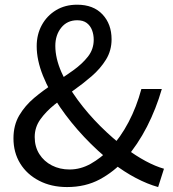

<svg xmlns="http://www.w3.org/2000/svg" viewBox="-20 -766 720 800"><path d="M259.5 13.4Q193.6 13.4 142.9 -13Q92.1 -39.3 64.1 -84.9Q36.1 -130.6 36.1 -189.6Q36.1 -244.3 60.2 -285.2Q84.3 -326 122.5 -358.1Q160.7 -390.1 203.3 -417.6Q246 -445 284.2 -472.2Q322.3 -499.4 346.4 -530.1Q370.5 -560.8 370.5 -600.4Q370.5 -621.7 363.5 -640.3Q356.5 -658.9 341.4 -670.3Q326.3 -681.6 301.8 -681.6Q260.1 -681.6 235.3 -650.9Q210.5 -620.1 210.5 -574.8Q210.5 -523.3 235.9 -465.4Q261.3 -407.6 303.7 -349.8Q346.2 -292.1 397.9 -240.6Q449.6 -189.1 502.1 -149.6Q545.5 -117.1 586.7 -94.9Q628 -72.8 663.2 -62.9L638.9 13.4Q594.9 1.2 546.3 -24.2Q497.7 -49.6 447.2 -88.4Q387.2 -135.4 331 -195Q274.8 -254.7 230.2 -319.6Q185.6 -384.5 159.2 -450Q132.9 -515.5 132.9 -573.6Q132.9 -622.3 154.1 -661.3Q175.3 -700.3 213.3 -723.4Q251.2 -746.4 301.4 -746.4Q369.1 -746.4 407 -706Q444.9 -665.6 444.9 -602.2Q444.9 -555.3 421.6 -517.6Q398.3 -479.9 362 -448.5Q325.7 -417.1 284.8 -388.3Q243.9 -359.6 207.5 -330.3Q171.2 -301 147.9 -268.3Q124.6 -235.5 124.6 -195.1Q124.6 -154.5 144 -123.9Q163.4 -93.4 196.4 -76.6Q229.4 -59.8 269.9 -59.8Q315.8 -59.8 358.2 -83.7Q400.5 -107.7 437.5 -145.4Q482.8 -194.5 515.8 -257.4Q548.9 -320.3 569.1 -395.3H654.3Q630.5 -312.8 592.5 -238.4Q554.4 -164 501 -101.8Q455.3 -50.7 395.7 -18.6Q336.2 13.4 259.5 13.4Z"/></svg>

Font: Noto Sans JP
Style: Regular
Weight: 100
Designer: Ryoko NISHIZUKA 西塚涼子 (kana, bopomofo & ideographs); Paul D. Hunt (Latin, Greek & Cyrillic); Sandoll Communications 산돌커뮤니
Foundry: Adobe
Version: Version 2.004;hotconv 1.0.118;makeotfexe 2.5.65603